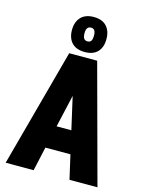

<svg xmlns="http://www.w3.org/2000/svg" viewBox="-134 -1001 820 1081"><g transform="rotate(15 275.5 -460.5)"><path d="M8 0H171L202 -140H348L380 0H543L357 -688H194ZM232 -272 275 -461 318 -272ZM276 -717Q325 -717 350.5 -744Q376 -771 376 -819Q376 -866 350.5 -893.5Q325 -921 276 -921Q227 -921 201 -893.5Q175 -866 175 -819Q175 -771 201 -744Q227 -717 276 -717ZM276 -779Q262 -779 255 -788.5Q248 -798 248 -819Q248 -840 255 -849.5Q262 -859 276 -859Q290 -859 296.5 -849.5Q303 -840 303 -819Q303 -798 296.5 -788.5Q290 -779 276 -779Z"/></g></svg>

Font: Secuela Black
Style: Regular
Weight: 900
Designer: Fernando Haro
Foundry: deFharo
Version: Version 1.704